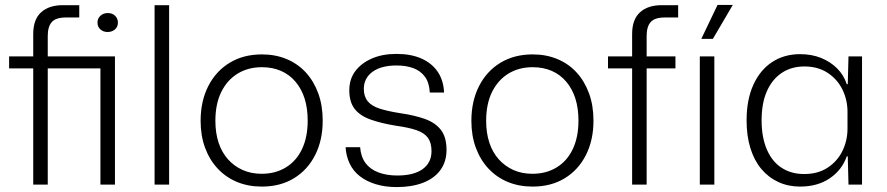

<svg xmlns="http://www.w3.org/2000/svg" viewBox="-20 -750 3603 780"><path d="M115 0V-472H17V-521H115V-612Q115 -671 147 -700Q179 -729 235 -729H302V-679H248Q207 -679 190.5 -660.5Q174 -642 174 -604V-521H447V0H388V-472H174V0ZM417 -620Q400 -620 388 -630.5Q376 -641 376 -658Q376 -675 388 -686Q400 -697 418 -697Q436 -697 447.5 -686Q459 -675 459 -658Q459 -641 447 -630.5Q435 -620 417 -620Z M608 0V-729H667V0Z M1044 8Q988 8 942.5 -11Q897 -30 864 -65.5Q831 -101 813 -150Q795 -199 795 -259Q795 -339 826 -400Q857 -461 913 -495Q969 -529 1044 -529Q1099 -529 1144.5 -510Q1190 -491 1222.5 -455.5Q1255 -420 1273 -370.5Q1291 -321 1291 -260Q1291 -181 1260.5 -120.5Q1230 -60 1174.5 -26Q1119 8 1044 8ZM1043 -44Q1099 -44 1141.5 -70Q1184 -96 1207 -144.5Q1230 -193 1230 -260Q1230 -310 1217.5 -349.5Q1205 -389 1180.5 -418Q1156 -447 1121.5 -462Q1087 -477 1044 -477Q988 -477 945.5 -451Q903 -425 879 -376.5Q855 -328 855 -259Q855 -210 868 -170.5Q881 -131 906 -103Q931 -75 965.5 -59.5Q1000 -44 1043 -44Z M1592 10Q1545 10 1507 -1.5Q1469 -13 1442 -34Q1415 -55 1400.5 -85.5Q1386 -116 1384 -152H1443Q1446 -113 1465 -87.5Q1484 -62 1517.5 -49.5Q1551 -37 1594 -37Q1661 -37 1697 -63Q1733 -89 1733 -136Q1733 -170 1718.5 -190Q1704 -210 1672.5 -221Q1641 -232 1590 -239Q1528 -249 1485 -264.5Q1442 -280 1420.5 -308Q1399 -336 1399 -383Q1399 -428 1423 -460.5Q1447 -493 1490 -512Q1533 -531 1591 -531Q1650 -531 1692.5 -512Q1735 -493 1758.5 -458Q1782 -423 1784 -374H1726Q1724 -414 1706.5 -438Q1689 -462 1659.5 -473Q1630 -484 1591 -484Q1528 -484 1493 -458Q1458 -432 1458 -389Q1458 -358 1474 -338.5Q1490 -319 1523 -308.5Q1556 -298 1607 -290Q1663 -282 1705.5 -267Q1748 -252 1771 -222.5Q1794 -193 1794 -141Q1794 -93 1769 -59Q1744 -25 1698.5 -7.5Q1653 10 1592 10Z M2144 8Q2088 8 2042.5 -11Q1997 -30 1964 -65.5Q1931 -101 1913 -150Q1895 -199 1895 -259Q1895 -339 1926 -400Q1957 -461 2013 -495Q2069 -529 2144 -529Q2199 -529 2244.5 -510Q2290 -491 2322.5 -455.5Q2355 -420 2373 -370.5Q2391 -321 2391 -260Q2391 -181 2360.5 -120.5Q2330 -60 2274.5 -26Q2219 8 2144 8ZM2143 -44Q2199 -44 2241.5 -70Q2284 -96 2307 -144.5Q2330 -193 2330 -260Q2330 -310 2317.5 -349.5Q2305 -389 2280.5 -418Q2256 -447 2221.5 -462Q2187 -477 2144 -477Q2088 -477 2045.5 -451Q2003 -425 1979 -376.5Q1955 -328 1955 -259Q1955 -210 1968 -170.5Q1981 -131 2006 -103Q2031 -75 2065.5 -59.5Q2100 -44 2143 -44Z M2548 0V-472H2450V-521H2548V-612Q2548 -671 2580 -700Q2612 -729 2668 -729H2735V-679H2681Q2640 -679 2623.5 -660.5Q2607 -642 2607 -604V-521H2724V-472H2607V0Z M2823 0V-521H2882V0ZM2829 -592 2895 -730H2957L2876 -592Z M3230 8Q3182 8 3142 -10.5Q3102 -29 3073 -63.5Q3044 -98 3028.5 -148Q3013 -198 3013 -261Q3013 -345 3040.5 -405.5Q3068 -466 3117 -498Q3166 -530 3230 -530Q3278 -530 3316 -514.5Q3354 -499 3381 -472Q3408 -445 3420 -408H3424L3427 -521H3482V0H3427L3424 -115H3420Q3401 -60 3351.5 -26Q3302 8 3230 8ZM3247 -43Q3303 -43 3342.5 -69Q3382 -95 3402.5 -137Q3423 -179 3423 -228V-295Q3423 -344 3402.5 -386Q3382 -428 3342.5 -454Q3303 -480 3248 -480Q3195 -480 3156 -454Q3117 -428 3095.5 -379.5Q3074 -331 3074 -261Q3074 -193 3095 -143.5Q3116 -94 3155 -68.5Q3194 -43 3247 -43Z"/></svg>

Font: Mona Sans ExtraLight Light
Style: Regular
Weight: 300
Version: Version 2.000